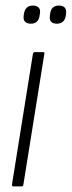

<svg xmlns="http://www.w3.org/2000/svg" viewBox="-20 -669 257 689"><path d="M30 0Q22 0 23 -7L98 -475Q99 -482 106 -482H134Q137 -482 138.5 -481Q140 -480 139 -475L64 -7Q63 0 57 0ZM184 -584Q170 -584 163.5 -591Q157 -598 159 -613L160 -620Q164 -649 191 -649Q206 -649 212.5 -641.5Q219 -634 217 -619L216 -612Q211 -584 184 -584ZM91 -584Q77 -584 70 -591Q63 -598 65 -613L66 -620Q71 -649 98 -649Q112 -649 119 -641.5Q126 -634 123 -619L122 -612Q117 -584 91 -584Z"/></svg>

Font: Sofia Sans Extra Condensed Light
Style: Italic
Weight: 300
Italic angle: -9°
Version: Version 4.100